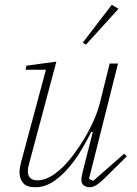

<svg xmlns="http://www.w3.org/2000/svg" viewBox="-20 -775 577 807"><path d="M128 12Q92 12 77 -6Q62 -24 62 -51Q62 -68 68 -91L173 -482H87L91 -499L217 -516L102 -86Q97 -68 97 -56Q97 -17 138 -17Q185 -17 241 -70Q265 -93 289 -125Q313 -157 335 -193.5Q357 -230 374 -268.5Q391 -307 400 -343L441 -508H476L354 -23L372 -15L502 -129L513 -118L429 -35Q400 -6 385 3Q370 12 357 12Q343 12 332.5 4.5Q322 -3 322 -20Q322 -26 324 -36Q326 -46 328 -55L370 -220L364 -221Q347 -187 323 -146.5Q299 -106 269 -70.5Q239 -35 203.5 -11.5Q168 12 128 12ZM328 -596 450 -755 478 -738 341 -587Z"/></svg>

Font: IBM Plex Serif ExtraLight
Style: Italic
Weight: 200
Italic angle: -14°
Designer: Mike Abbink, Paul van der Laan, Pieter van Rosmalen
Foundry: Bold Monday
Version: Version 2.5